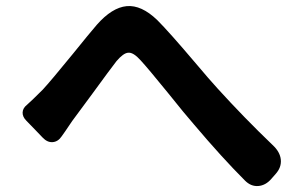

<svg xmlns="http://www.w3.org/2000/svg" viewBox="-20 -675 996 641"><path d="M798 -72Q721 -149 628 -259Q599 -292 539 -367Q474 -447 450 -473Q425 -501 408 -499Q392 -498 369 -471Q348 -444 289 -363Q240 -296 221 -271Q213 -260 198 -237Q190 -226 186 -220Q174 -202 156 -200.5Q138 -199 122 -216L100 -239L68 -272Q55 -285 55.5 -299.5Q56 -314 70 -325Q87 -340 123 -376Q149 -404 224 -496Q278 -563 303 -592Q354 -650 403 -654.5Q452 -659 505 -608Q544 -569 628 -470Q682 -406 706 -380Q795 -282 890 -191Q915 -168 917.5 -142Q920 -116 900 -94L886 -78Q867 -56 842.5 -54Q818 -52 798 -72Z"/></svg>

Font: GenSenRounded JP B
Style: Regular
Weight: 700
Version: Version 1.501;PS 1;hotconv 16.6.51;makeotf.lib2.5.65220